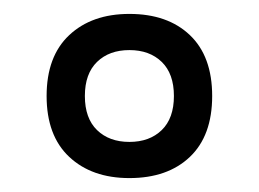

<svg xmlns="http://www.w3.org/2000/svg" viewBox="-20 -724 372 276"><path d="M47 -586Q47 -643 79.5 -673.5Q112 -704 166 -704Q221 -704 253 -673.5Q285 -643 285 -586Q285 -529 253 -498.5Q221 -468 166 -468Q112 -468 79.5 -498.5Q47 -529 47 -586ZM230 -586Q230 -618 212.5 -635Q195 -652 166 -652Q137 -652 119.5 -635Q102 -618 102 -586Q102 -554 119.5 -537Q137 -520 166 -520Q195 -520 212.5 -537Q230 -554 230 -586Z"/></svg>

Font: Mitr Light
Style: Regular
Weight: 300
Designer: Thanarat Vachiruckul
Foundry: Cadson Demak
Version: Version 1.003